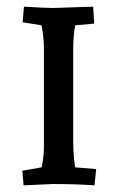

<svg xmlns="http://www.w3.org/2000/svg" viewBox="-20 -553 351 577"><path d="M200 -405V-133Q200 -83 206 -50L269 -45L264 4Q209 0 138 0L51 4L47 -40L105 -50Q112 -82 112 -110V-410Q112 -438 105 -477L48 -486L52 -533Q116 -529 139 -529L260 -533L263 -482L206 -477Q200 -444 200 -405Z"/></svg>

Font: Andada SC
Style: Regular
Weight: 400
Designer: Carolina Giovagnoli
Foundry: Carolina Giovagnoli
Version: Version 1.003